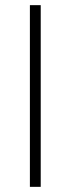

<svg xmlns="http://www.w3.org/2000/svg" viewBox="-20 -725 274 745"><path d="M96 0V-705H138V0Z"/></svg>

Font: Nunito Sans 12pt ExtraLight 12pt ExtraLight
Style: Regular
Weight: 250
Version: Version 3.101;gftools[0.9.27]